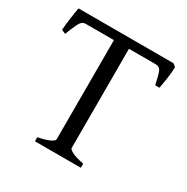

<svg xmlns="http://www.w3.org/2000/svg" viewBox="-144 -739 839 863"><g transform="rotate(30 275.5 -307.5)"><path d="M149.9 0V-21Q194.8 -30.3 212.4 -39.8Q230 -49.3 230 -56.2V-571.3H84Q74.2 -571.3 66.4 -565.9Q58.6 -560.5 49.6 -542.2Q40.5 -523.9 25.9 -485.8L4.9 -495.1Q7.3 -523.9 11.7 -556.9Q16.1 -589.8 21 -615.2H514.2L528.8 -603Q528.3 -578.1 524.2 -548.6Q520 -519 514.2 -488.3H492.2Q482.9 -533.7 475.3 -552.5Q467.8 -571.3 446.8 -571.3H308.1V-56.2Q308.1 -49.8 325.7 -40Q343.3 -30.3 388.2 -21V0Z"/></g></svg>

Font: David Libre
Style: Regular
Weight: 400
Designer: Ismar David, J. Victor Gaultney, Annie Olsen and Meir Sadan
Foundry: Monotype Imaging Inc. & SIL International
Version: Version 1.100; ttfautohint (v1.8.4.7-5d5b)